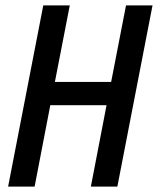

<svg xmlns="http://www.w3.org/2000/svg" viewBox="-20 -690 590 710"><path d="M10 0 140 -670H238L183 -387H391L446 -670H544L414 0H316L374 -301H166L108 0Z"/></svg>

Font: Lode Dark
Style: Bold Italic
Weight: 700
Italic angle: -11°
Monospace: yes
Designer: Belleve Invis
Foundry: Belleve Invis
Version: Version 29.2.0; ttfautohint (v1.8.3)